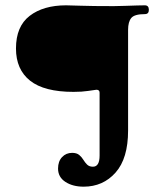

<svg xmlns="http://www.w3.org/2000/svg" viewBox="-20 -493 596 721"><path d="M294 208Q253 208 225.5 190Q198 172 198 140Q198 113 213 97Q228 81 251 81Q268 81 277.5 89Q287 97 293 107Q299 117 307 125Q315 133 329 133Q354 133 354 91V-145Q354 -156 342 -156Q333 -155 310.5 -151.5Q288 -148 256 -148Q146 -148 93 -190Q40 -232 40 -311Q40 -394 91.5 -433.5Q143 -473 228 -473Q243 -473 284 -471.5Q325 -470 407 -470Q425 -470 449.5 -471Q474 -472 495.5 -472.5Q517 -473 524 -473Q539 -473 539 -456Q539 -440 524 -440Q485 -440 473 -425.5Q461 -411 461 -381V-3Q461 102 414 155Q367 208 294 208Z"/></svg>

Font: Zen Old Mincho Black
Style: Regular
Weight: 900
Designer: Yoshimichi Ohira
Foundry: Positype
Version: Version 1.001